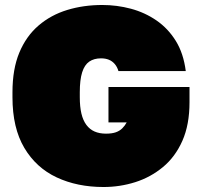

<svg xmlns="http://www.w3.org/2000/svg" viewBox="-20 -735 810 770"><path d="M395 15Q290 15 207.5 -23.5Q125 -62 77.5 -142Q30 -222 30 -345V-365Q30 -458 57.5 -524Q85 -590 134.5 -632.5Q184 -675 249.5 -695Q315 -715 390 -715Q449 -715 505 -700Q561 -685 607.5 -653Q654 -621 685 -571Q716 -521 725 -450H455Q450 -467 440 -478.5Q430 -490 416.5 -495.5Q403 -501 385 -501Q357 -501 338 -488Q319 -475 309.5 -445Q300 -415 300 -365V-345Q300 -307 306.5 -279.5Q313 -252 326.5 -234Q340 -216 359.5 -207.5Q379 -199 405 -199Q429 -199 444.5 -204.5Q460 -210 470.5 -220.5Q481 -231 488 -244H415V-386H740V-325Q740 -235 711.5 -170.5Q683 -106 633.5 -65Q584 -24 522.5 -4.5Q461 15 395 15Z"/></svg>

Font: Golos Text Black
Style: Regular
Weight: 900
Designer: A.Korolkova, Vitaly Kuzmin
Foundry: ParaType Ltd
Version: Version 2.004